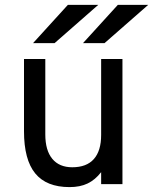

<svg xmlns="http://www.w3.org/2000/svg" viewBox="-20 -752 625 784"><path d="M264 12Q169.5 12 123.8 -44Q78 -100 78 -216V-511H165V-203Q165 -138 193.5 -103.5Q222 -69 275 -69Q333.5 -69 363.2 -102.5Q393 -136 393 -201V-511H480V0H393V-49Q368.5 -17.5 337.8 -2.8Q307 12 264 12ZM319 -576 461 -732H585L407 -576ZM115 -576 257 -732H381L203 -576Z"/></svg>

Font: Overpass
Style: Regular
Weight: 400
Designer: Delve Withrington, Dave Bailey, Thomas Jockin
Foundry: Delve Fonts LLC
Version: Version 4.000